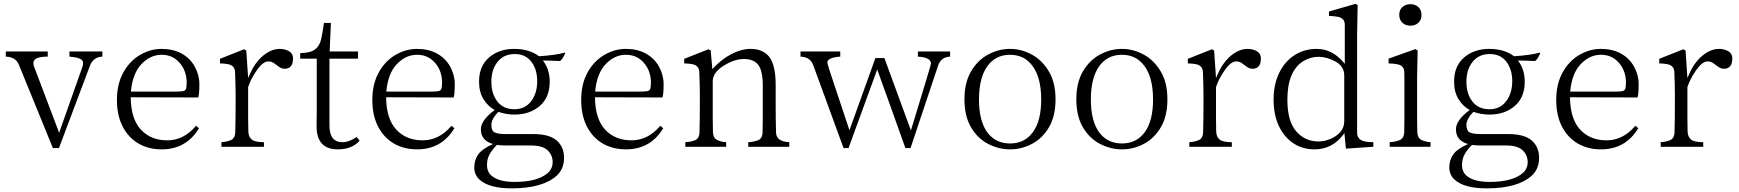

<svg xmlns="http://www.w3.org/2000/svg" viewBox="-20 -779 9227 1019"><path d="M10.7 -478.5V-505.9H233.4V-478.5Q157.2 -478.5 157.2 -444.3Q157.2 -438.5 159.2 -429.7Q193.4 -340.8 226.6 -252Q259.8 -163.1 293.9 -74.2L418.9 -428.7Q420.9 -436.5 420.9 -447.3Q420.9 -472.7 348.6 -478.5V-505.9H523.4V-478.5Q475.6 -476.6 458 -431.6L293 6.8H260.7L80.1 -435.5Q63.5 -476.6 10.7 -478.5ZM62.5 -478.5ZM140.6 -478.5ZM436.5 -478.5ZM475.6 -478.5Z M600.6 -249Q600.6 -332 633.8 -393.1Q667 -454.1 722.2 -486.8Q777.3 -519.5 837.9 -519.5Q898.4 -519.5 943.4 -495.1Q988.3 -470.7 1013.2 -426.3Q1038.1 -381.8 1038.1 -332Q1038.1 -281.2 1032.2 -261.7L673.8 -262.7Q674.8 -148.4 727.5 -91.3Q780.3 -34.2 868.2 -34.2Q955.1 -34.2 1020.5 -111.3L1036.1 -98.6Q968.8 13.7 837.9 13.7Q768.6 13.7 715.3 -17.1Q662.1 -47.9 631.3 -106.9Q600.6 -166 600.6 -249ZM674.8 -293H913.1Q940.4 -293 952.1 -295.4Q963.9 -297.9 967.3 -308.1Q970.7 -318.4 970.7 -340.8Q970.7 -402.3 933.6 -445.3Q896.5 -488.3 837.9 -488.3Q778.3 -488.3 731 -439Q683.6 -389.6 674.8 -293Z M1147.5 -442.4V-466.8L1275.4 -517.6L1287.1 -510.7Q1289.1 -473.6 1292 -438.5Q1294.9 -402.3 1296.9 -365.2L1303.7 -379.9Q1331.1 -445.3 1375 -482.4Q1418.9 -519.5 1464.8 -519.5Q1492.2 -519.5 1513.7 -507.3Q1535.2 -495.1 1535.2 -469.7Q1535.2 -414.1 1491.2 -414.1Q1475.6 -414.1 1461.4 -423.8Q1447.3 -433.6 1434.6 -443.4Q1420.9 -453.1 1404.3 -453.1Q1376 -453.1 1343.8 -407.2Q1311.5 -361.3 1296.9 -316.4V-152.3Q1296.9 -112.3 1297.9 -82.5Q1298.8 -52.7 1315.9 -38.6Q1333 -24.4 1380.9 -24.4V0H1155.3V-24.4Q1180.7 -25.4 1204.1 -34.7Q1227.5 -43.9 1228.5 -78.1Q1230.5 -146.5 1230.5 -223.6V-279.3Q1230.5 -319.3 1227.5 -397.5Q1225.6 -434.6 1183.6 -439.5Q1166 -442.4 1147.5 -442.4Z M1573.2 -467.8V-497.1Q1627 -498 1651.4 -516.1Q1675.8 -534.2 1684.1 -569.8Q1692.4 -605.5 1699.2 -657.2H1736.3L1729.5 -505.9H1879.9V-467.8H1728.5V-112.3Q1728.5 -24.4 1797.9 -24.4Q1833 -24.4 1873 -51.8L1888.7 -32.2Q1847.7 13.7 1773.4 13.7Q1660.2 13.7 1660.2 -108.4L1661.1 -195.3V-467.8Z M1956.1 -249Q1956.1 -332 1989.3 -393.1Q2022.5 -454.1 2077.6 -486.8Q2132.8 -519.5 2193.4 -519.5Q2253.9 -519.5 2298.8 -495.1Q2343.8 -470.7 2368.7 -426.3Q2393.6 -381.8 2393.6 -332Q2393.6 -281.2 2387.7 -261.7L2029.3 -262.7Q2030.3 -148.4 2083 -91.3Q2135.7 -34.2 2223.6 -34.2Q2310.5 -34.2 2376 -111.3L2391.6 -98.6Q2324.2 13.7 2193.4 13.7Q2124 13.7 2070.8 -17.1Q2017.6 -47.9 1986.8 -106.9Q1956.1 -166 1956.1 -249ZM2030.3 -293H2268.6Q2295.9 -293 2307.6 -295.4Q2319.3 -297.9 2322.8 -308.1Q2326.2 -318.4 2326.2 -340.8Q2326.2 -402.3 2289.1 -445.3Q2252 -488.3 2193.4 -488.3Q2133.8 -488.3 2086.4 -439Q2039.1 -389.6 2030.3 -293Z M2497.1 109.4Q2497.1 70.3 2518.1 40.5Q2539.1 10.7 2596.7 -14.6Q2532.2 -32.2 2532.2 -92.8Q2532.2 -140.6 2605.5 -195.3Q2570.3 -213.9 2546.4 -252Q2522.5 -290 2522.5 -345.7Q2522.5 -428.7 2575.7 -474.1Q2628.9 -519.5 2709 -519.5Q2789.1 -519.5 2840.8 -480.5Q2930.7 -486.3 2977.5 -500L2979.5 -498Q2977.5 -488.3 2966.8 -471.7Q2956.1 -455.1 2950.2 -455.1Q2927.7 -456.1 2906.2 -457Q2883.8 -457 2861.3 -458Q2897.5 -411.1 2897.5 -345.7Q2897.5 -261.7 2844.2 -216.3Q2791 -170.9 2710 -170.9Q2666 -170.9 2625 -185.5Q2587.9 -147.5 2587.9 -116.2Q2587.9 -85 2605.5 -76.2Q2623 -67.4 2665 -67.4H2812.5Q2894.5 -67.4 2934.1 -33.7Q2973.6 0 2973.6 58.6Q2973.6 117.2 2935.5 152.3Q2861.3 220.7 2695.3 220.7Q2574.2 220.7 2523.4 172.9Q2497.1 147.5 2497.1 109.4ZM2564.5 97.7Q2564.5 129.9 2585 150.4Q2623 186.5 2710.9 186.5Q2832 186.5 2886.7 139.6Q2913.1 116.2 2913.1 81.1Q2913.1 44.9 2886.7 19Q2860.4 -6.8 2798.8 -6.8H2670.9Q2642.6 -6.8 2617.2 -9.8Q2591.8 15.6 2578.1 40.5Q2564.5 65.4 2564.5 97.7ZM2587.9 -345.7Q2587.9 -280.3 2620.1 -239.7Q2652.3 -199.2 2710 -199.2Q2766.6 -199.2 2798.8 -241.7Q2831.1 -284.2 2831.1 -347.7Q2831.1 -411.1 2799.8 -451.7Q2768.6 -492.2 2711.9 -492.2Q2654.3 -492.2 2621.1 -451.2Q2587.9 -410.2 2587.9 -345.7Z M3064.5 -249Q3064.5 -332 3097.7 -393.1Q3130.9 -454.1 3186 -486.8Q3241.2 -519.5 3301.8 -519.5Q3362.3 -519.5 3407.2 -495.1Q3452.1 -470.7 3477.1 -426.3Q3502 -381.8 3502 -332Q3502 -281.2 3496.1 -261.7L3137.7 -262.7Q3138.7 -148.4 3191.4 -91.3Q3244.1 -34.2 3332 -34.2Q3418.9 -34.2 3484.4 -111.3L3500 -98.6Q3432.6 13.7 3301.8 13.7Q3232.4 13.7 3179.2 -17.1Q3126 -47.9 3095.2 -106.9Q3064.5 -166 3064.5 -249ZM3138.7 -293H3377Q3404.3 -293 3416 -295.4Q3427.7 -297.9 3431.2 -308.1Q3434.6 -318.4 3434.6 -340.8Q3434.6 -402.3 3397.5 -445.3Q3360.4 -488.3 3301.8 -488.3Q3242.2 -488.3 3194.8 -439Q3147.5 -389.6 3138.7 -293Z M3611.3 -442.4V-466.8L3740.2 -517.6L3752 -510.7L3760.7 -412.1L3766.6 -418Q3809.6 -464.8 3862.3 -492.2Q3915 -519.5 3963.9 -519.5Q4030.3 -519.5 4063.5 -476.1Q4096.7 -432.6 4096.7 -328.1V-223.6Q4096.7 -148.4 4098.6 -75.2Q4100.6 -27.3 4168.9 -24.4V0H3951.2V-24.4Q3977.5 -25.4 4002 -34.2Q4026.4 -43 4027.3 -77.6Q4028.3 -112.3 4028.3 -152.3V-324.2Q4028.3 -403.3 4004.4 -434.6Q3980.5 -465.8 3928.7 -465.8Q3877 -465.8 3819.8 -429.7Q3762.7 -393.6 3762.7 -347.7V-152.3Q3762.7 -112.3 3763.7 -79.1Q3764.6 -45.9 3787.1 -35.6Q3809.6 -25.4 3834 -24.4V0H3617.2V-24.4Q3643.6 -25.4 3667.5 -34.2Q3691.4 -43 3692.4 -77.1Q3694.3 -146.5 3694.3 -223.6V-279.3Q3694.3 -319.3 3691.4 -397.5Q3689.5 -434.6 3647.5 -439.5Q3629.9 -442.4 3611.3 -442.4Z M4228.5 -478.5V-505.9H4439.5V-478.5Q4371.1 -473.6 4371.1 -447.3Q4371.1 -436.5 4409.2 -325.2Q4447.3 -212.9 4488.3 -87.9L4626 -470.7H4673.8L4814.5 -86.9Q4920.9 -433.6 4920.9 -441.4Q4920.9 -474.6 4851.6 -478.5V-505.9H5022.5V-478.5Q4974.6 -476.6 4959 -431.6L4812.5 6.8H4785.2Q4748 -96.7 4710.9 -201.2Q4673.8 -305.7 4635.7 -410.2L4483.4 6.8H4457L4295.9 -433.6Q4280.3 -476.6 4228.5 -478.5ZM4974.6 -478.5ZM4933.6 -478.5ZM4357.4 -478.5ZM4279.3 -478.5Z M5098.6 -252Q5098.6 -340.8 5133.8 -400.4Q5168.9 -460 5224.6 -489.7Q5280.3 -519.5 5340.8 -519.5Q5400.4 -519.5 5455.6 -489.7Q5510.7 -460 5546.4 -400.4Q5582 -340.8 5582 -252Q5582 -162.1 5546.9 -103Q5511.7 -43.9 5456.5 -15.1Q5401.4 13.7 5340.8 13.7Q5280.3 13.7 5224.6 -15.1Q5168.9 -43.9 5133.8 -103Q5098.6 -162.1 5098.6 -252ZM5175.8 -251Q5175.8 -137.7 5219.2 -77.6Q5262.7 -17.6 5340.8 -17.6Q5418 -17.6 5461.9 -77.6Q5505.9 -137.7 5505.9 -251Q5505.9 -364.3 5461.9 -426.3Q5418 -488.3 5340.8 -488.3Q5262.7 -488.3 5219.2 -426.3Q5175.8 -364.3 5175.8 -251Z M5692.4 -252Q5692.4 -340.8 5727.5 -400.4Q5762.7 -460 5818.4 -489.7Q5874 -519.5 5934.6 -519.5Q5994.1 -519.5 6049.3 -489.7Q6104.5 -460 6140.1 -400.4Q6175.8 -340.8 6175.8 -252Q6175.8 -162.1 6140.6 -103Q6105.5 -43.9 6050.3 -15.1Q5995.1 13.7 5934.6 13.7Q5874 13.7 5818.4 -15.1Q5762.7 -43.9 5727.5 -103Q5692.4 -162.1 5692.4 -252ZM5769.5 -251Q5769.5 -137.7 5813 -77.6Q5856.4 -17.6 5934.6 -17.6Q6011.7 -17.6 6055.7 -77.6Q6099.6 -137.7 6099.6 -251Q6099.6 -364.3 6055.7 -426.3Q6011.7 -488.3 5934.6 -488.3Q5856.4 -488.3 5813 -426.3Q5769.5 -364.3 5769.5 -251Z M6284.2 -442.4V-466.8L6412.1 -517.6L6423.8 -510.7Q6425.8 -473.6 6428.7 -438.5Q6431.6 -402.3 6433.6 -365.2L6440.4 -379.9Q6467.8 -445.3 6511.7 -482.4Q6555.7 -519.5 6601.6 -519.5Q6628.9 -519.5 6650.4 -507.3Q6671.9 -495.1 6671.9 -469.7Q6671.9 -414.1 6627.9 -414.1Q6612.3 -414.1 6598.1 -423.8Q6584 -433.6 6571.3 -443.4Q6557.6 -453.1 6541 -453.1Q6512.7 -453.1 6480.5 -407.2Q6448.2 -361.3 6433.6 -316.4V-152.3Q6433.6 -112.3 6434.6 -82.5Q6435.5 -52.7 6452.6 -38.6Q6469.7 -24.4 6517.6 -24.4V0H6292V-24.4Q6317.4 -25.4 6340.8 -34.7Q6364.3 -43.9 6365.2 -78.1Q6367.2 -146.5 6367.2 -223.6V-279.3Q6367.2 -319.3 6364.3 -397.5Q6362.3 -434.6 6320.3 -439.5Q6302.7 -442.4 6284.2 -442.4Z M6739.3 -251Q6739.3 -331.1 6769 -392.1Q6798.8 -453.1 6850.6 -486.3Q6902.3 -519.5 6967.8 -519.5Q7049.8 -519.5 7110.4 -448.2L7117.2 -440.4V-648.4Q7117.2 -686.5 7070.3 -691.4Q7050.8 -694.3 7033.2 -694.3V-717.8L7174.8 -758.8L7185.5 -752L7182.6 -600.6V-73.2Q7182.6 -49.8 7201.2 -37.1Q7219.7 -24.4 7268.6 -24.4V0L7123 9.8Q7117.2 -46.9 7115.2 -73.2L7109.4 -64.5Q7049.8 13.7 6957 13.7Q6892.6 13.7 6843.8 -19Q6794.9 -51.8 6767.1 -110.8Q6739.3 -169.9 6739.3 -251ZM6812.5 -250Q6812.5 -135.7 6859.4 -82Q6906.2 -28.3 6976.6 -28.3Q7007.8 -28.3 7039.6 -41Q7071.3 -53.7 7092.8 -77.6Q7114.3 -101.6 7114.3 -135.7V-377.9Q7114.3 -426.8 7068.4 -452.1Q7022.5 -477.5 6978.5 -477.5Q6934.6 -477.5 6896.5 -454.1Q6812.5 -401.4 6812.5 -250Z M7349.6 -442.4V-467.8L7492.2 -518.6L7503.9 -510.7L7501 -371.1V-152.3Q7501 -112.3 7502 -79.1Q7502.9 -45.9 7525.4 -35.6Q7547.9 -25.4 7572.3 -24.4V0H7355.5V-24.4Q7381.8 -25.4 7406.7 -34.7Q7431.6 -43.9 7432.6 -78.1Q7433.6 -112.3 7433.6 -152.3V-343.8Q7433.6 -371.1 7433.1 -395.5Q7432.6 -419.9 7416 -430.7Q7399.4 -441.4 7349.6 -442.4ZM7406.2 -700.2Q7406.2 -726.6 7422.9 -741.7Q7439.5 -756.8 7465.8 -756.8Q7491.2 -756.8 7507.8 -741.2Q7524.4 -725.6 7524.4 -700.2Q7524.4 -673.8 7507.8 -658.2Q7491.2 -642.6 7465.8 -642.6Q7439.5 -642.6 7422.9 -658.2Q7406.2 -673.8 7406.2 -700.2Z M7671.9 109.4Q7671.9 70.3 7692.9 40.5Q7713.9 10.7 7771.5 -14.6Q7707 -32.2 7707 -92.8Q7707 -140.6 7780.3 -195.3Q7745.1 -213.9 7721.2 -252Q7697.3 -290 7697.3 -345.7Q7697.3 -428.7 7750.5 -474.1Q7803.7 -519.5 7883.8 -519.5Q7963.9 -519.5 8015.6 -480.5Q8105.5 -486.3 8152.3 -500L8154.3 -498Q8152.3 -488.3 8141.6 -471.7Q8130.9 -455.1 8125 -455.1Q8102.5 -456.1 8081.1 -457Q8058.6 -457 8036.1 -458Q8072.3 -411.1 8072.3 -345.7Q8072.3 -261.7 8019 -216.3Q7965.8 -170.9 7884.8 -170.9Q7840.8 -170.9 7799.8 -185.5Q7762.7 -147.5 7762.7 -116.2Q7762.7 -85 7780.3 -76.2Q7797.9 -67.4 7839.8 -67.4H7987.3Q8069.3 -67.4 8108.9 -33.7Q8148.4 0 8148.4 58.6Q8148.4 117.2 8110.4 152.3Q8036.1 220.7 7870.1 220.7Q7749 220.7 7698.2 172.9Q7671.9 147.5 7671.9 109.4ZM7739.3 97.7Q7739.3 129.9 7759.8 150.4Q7797.9 186.5 7885.7 186.5Q8006.8 186.5 8061.5 139.6Q8087.9 116.2 8087.9 81.1Q8087.9 44.9 8061.5 19Q8035.2 -6.8 7973.6 -6.8H7845.7Q7817.4 -6.8 7792 -9.8Q7766.6 15.6 7752.9 40.5Q7739.3 65.4 7739.3 97.7ZM7762.7 -345.7Q7762.7 -280.3 7794.9 -239.7Q7827.1 -199.2 7884.8 -199.2Q7941.4 -199.2 7973.6 -241.7Q8005.9 -284.2 8005.9 -347.7Q8005.9 -411.1 7974.6 -451.7Q7943.4 -492.2 7886.7 -492.2Q7829.1 -492.2 7795.9 -451.2Q7762.7 -410.2 7762.7 -345.7Z M8239.3 -249Q8239.3 -332 8272.5 -393.1Q8305.7 -454.1 8360.8 -486.8Q8416 -519.5 8476.6 -519.5Q8537.1 -519.5 8582 -495.1Q8627 -470.7 8651.9 -426.3Q8676.8 -381.8 8676.8 -332Q8676.8 -281.2 8670.9 -261.7L8312.5 -262.7Q8313.5 -148.4 8366.2 -91.3Q8418.9 -34.2 8506.8 -34.2Q8593.8 -34.2 8659.2 -111.3L8674.8 -98.6Q8607.4 13.7 8476.6 13.7Q8407.2 13.7 8354 -17.1Q8300.8 -47.9 8270 -106.9Q8239.3 -166 8239.3 -249ZM8313.5 -293H8551.8Q8579.1 -293 8590.8 -295.4Q8602.5 -297.9 8606 -308.1Q8609.4 -318.4 8609.4 -340.8Q8609.4 -402.3 8572.3 -445.3Q8535.2 -488.3 8476.6 -488.3Q8417 -488.3 8369.6 -439Q8322.3 -389.6 8313.5 -293Z M8786.1 -442.4V-466.8L8914.1 -517.6L8925.8 -510.7Q8927.7 -473.6 8930.7 -438.5Q8933.6 -402.3 8935.5 -365.2L8942.4 -379.9Q8969.7 -445.3 9013.7 -482.4Q9057.6 -519.5 9103.5 -519.5Q9130.9 -519.5 9152.3 -507.3Q9173.8 -495.1 9173.8 -469.7Q9173.8 -414.1 9129.9 -414.1Q9114.3 -414.1 9100.1 -423.8Q9085.9 -433.6 9073.2 -443.4Q9059.6 -453.1 9043 -453.1Q9014.6 -453.1 8982.4 -407.2Q8950.2 -361.3 8935.5 -316.4V-152.3Q8935.5 -112.3 8936.5 -82.5Q8937.5 -52.7 8954.6 -38.6Q8971.7 -24.4 9019.5 -24.4V0H8793.9V-24.4Q8819.3 -25.4 8842.8 -34.7Q8866.2 -43.9 8867.2 -78.1Q8869.1 -146.5 8869.1 -223.6V-279.3Q8869.1 -319.3 8866.2 -397.5Q8864.3 -434.6 8822.3 -439.5Q8804.7 -442.4 8786.1 -442.4Z"/></svg>

Font: GenEi Koburi Mincho v6
Style: Regular
Weight: 400
Designer: o_tamon (Modified)
Foundry: o_tamon / Adobe Systems Incorporated
Version: Version 6.1